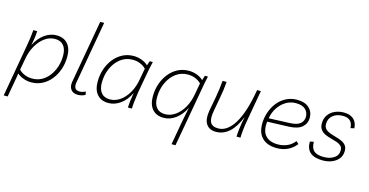

<svg xmlns="http://www.w3.org/2000/svg" viewBox="-92 -1192 3614 1879"><g transform="rotate(15 1714.5 -252.0)"><path d="M351 -502Q425 -502 465.5 -456Q506 -410 506 -327Q506 -259 485.5 -198.5Q465 -138 427.5 -91.5Q390 -45 339.5 -19Q289 7 228 7Q188 7 149.5 -7Q111 -21 85 -44L79 -3L43 200H3L95 -323Q112 -415 118 -492H157Q155 -455 150 -419.5Q145 -384 137 -345Q173 -419 230.5 -460.5Q288 -502 351 -502ZM347 -464Q292 -464 244 -430Q196 -396 161 -335.5Q126 -275 113 -196L93 -85Q117 -60 152 -45.5Q187 -31 229 -31Q297 -31 350 -71Q403 -111 433.5 -178.5Q464 -246 464 -326Q464 -392 434 -428Q404 -464 347 -464Z M702 7Q652 7 630 -23.5Q608 -54 616 -101L729 -740H769L658 -109Q651 -72 662.5 -50.5Q674 -29 711 -29Q728 -29 743.5 -34Q759 -39 769 -45L776 -14Q761 -3 740.5 2Q720 7 702 7Z M1011 7Q937 7 896.5 -39Q856 -85 856 -168Q856 -236 876.5 -296.5Q897 -357 934.5 -403.5Q972 -450 1022.5 -476Q1073 -502 1134 -502Q1176 -502 1216 -487Q1256 -472 1281 -447L1297 -493H1328Q1318 -448 1310.5 -413.5Q1303 -379 1299 -353L1266 -169Q1259 -124 1253.5 -75.5Q1248 -27 1248 0H1208Q1210 -68 1226 -153Q1190 -77 1132.5 -35Q1075 7 1011 7ZM1015 -31Q1070 -31 1118.5 -65Q1167 -99 1201.5 -159.5Q1236 -220 1249 -299L1269 -410Q1245 -435 1210 -449.5Q1175 -464 1133 -464Q1065 -464 1012 -424Q959 -384 928.5 -316.5Q898 -249 898 -169Q898 -103 928 -67Q958 -31 1015 -31Z M1886 -495Q1879 -464 1875 -445.5Q1871 -427 1867.5 -407.5Q1864 -388 1858 -353L1753 236H1713L1755 -2L1785 -153Q1749 -77 1691.5 -35Q1634 7 1570 7Q1496 7 1455.5 -39Q1415 -85 1415 -168Q1415 -236 1435.5 -296.5Q1456 -357 1493.5 -403.5Q1531 -450 1581.5 -476Q1632 -502 1693 -502Q1735 -502 1775 -487Q1815 -472 1840 -447L1855 -495ZM1574 -31Q1629 -31 1677.5 -65Q1726 -99 1760.5 -159.5Q1795 -220 1808 -299L1828 -410Q1804 -435 1769 -449.5Q1734 -464 1692 -464Q1624 -464 1571 -424Q1518 -384 1487.5 -316.5Q1457 -249 1457 -169Q1457 -103 1487 -67Q1517 -31 1574 -31Z M2100 7Q2031 7 2000.5 -41Q1970 -89 1986 -178L2013 -323Q2029 -412 2035 -492H2076Q2073 -452 2067 -407.5Q2061 -363 2053 -323L2028 -184Q2013 -105 2033 -68Q2053 -31 2113 -31Q2205 -31 2275.5 -146Q2346 -261 2385 -492H2423L2366 -169Q2358 -124 2353 -75.5Q2348 -27 2348 0H2308Q2309 -35 2315 -85Q2321 -135 2336 -207Q2252 7 2100 7Z M2715 7Q2622 7 2570 -42.5Q2518 -92 2518 -185Q2518 -247 2537.5 -304Q2557 -361 2593 -406Q2629 -451 2679 -476.5Q2729 -502 2789 -502Q2867 -502 2910 -463.5Q2953 -425 2953 -363Q2953 -305 2911 -268Q2869 -231 2783 -227L2560 -219Q2549 -125 2591 -78Q2633 -31 2717 -31Q2765 -31 2809 -49Q2853 -67 2887 -110L2912 -86Q2877 -41 2827.5 -17Q2778 7 2715 7ZM2567 -261 2566 -255 2775 -263Q2851 -266 2882.5 -293Q2914 -320 2914 -362Q2914 -409 2882 -438Q2850 -467 2787 -467Q2730 -467 2684 -438.5Q2638 -410 2607.5 -363.5Q2577 -317 2567 -261Z M3182 7Q3011 7 3014 -139L3052 -147Q3052 -84 3083 -56Q3114 -28 3183 -28Q3244 -28 3286 -55.5Q3328 -83 3328 -134Q3328 -163 3310.5 -179Q3293 -195 3264.5 -204.5Q3236 -214 3204.5 -222Q3173 -230 3145 -243Q3117 -256 3099 -279.5Q3081 -303 3081 -342Q3081 -392 3106 -427.5Q3131 -463 3172.5 -481.5Q3214 -500 3264 -500Q3326 -500 3362 -468.5Q3398 -437 3401 -377L3364 -369Q3360 -466 3263 -466Q3200 -466 3161 -433.5Q3122 -401 3122 -347Q3122 -315 3139.5 -297Q3157 -279 3185 -268.5Q3213 -258 3244.5 -249.5Q3276 -241 3304 -229Q3332 -217 3350 -196Q3368 -175 3368 -139Q3368 -93 3343 -60.5Q3318 -28 3275.5 -10.5Q3233 7 3182 7Z"/></g></svg>

Font: Livvic ExtraLight
Style: Italic
Weight: 275
Italic angle: -10°
Designer: Jacques Le Bailly, Baron von Fonthausen
Version: Version 1.001; ttfautohint (v1.8.2)